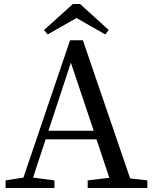

<svg xmlns="http://www.w3.org/2000/svg" viewBox="-20 -939 766 959"><path d="M362 -849 506 -767 523 -789 380 -919H344L200 -789L218 -767ZM222 -286 334 -626 448 -286ZM630 -48 394 -738H330L97 -52L8 -38V0H252V-38L145 -52L208 -243H462L526 -51L418 -38V0H716V-38Z"/></svg>

Font: Noto Serif SC Medium
Style: Regular
Weight: 500
Designer: Ryoko NISHIZUKA 西塚涼子 (kana & ideographs); Frank Grießhammer (Latin, Greek & Cyrillic); Wenlong ZHANG 张文龙 (bopomofo); San
Foundry: Adobe Systems Incorporated
Version: Version 1.001;PS 1.001;hotconv 16.6.54;makeotf.lib2.5.65590